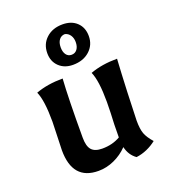

<svg xmlns="http://www.w3.org/2000/svg" viewBox="-122 -727 736 829"><g transform="rotate(-20 246.5 -313.0)"><path d="M71 -127 73 -190 75 -257Q75 -355 56 -397Q110 -417 180 -417Q174 -329 174 -147Q174 -108 189 -91Q204 -74 238 -74Q285 -74 321 -95Q321 -158 324 -206L325 -257Q325 -355 306 -397Q360 -417 430 -417Q426 -351 422.5 -267.5Q419 -184 418 -137Q418 -98 426 -76.5Q434 -55 457 -29Q437 -13 413 -2.5Q389 8 364 11Q334 -10 325 -49Q298 -21 262.5 -5Q227 11 190 11Q71 11 71 -127ZM155 -542Q155 -584 184 -610.5Q213 -637 259 -637Q300 -637 324.5 -613.5Q349 -590 349 -551Q349 -510 319.5 -483.5Q290 -457 243 -457Q204 -457 179.5 -480.5Q155 -504 155 -542ZM287 -546Q287 -564 278.5 -577Q270 -590 255 -594Q238 -594 228 -581Q218 -568 218 -546Q218 -525 227 -512.5Q236 -500 252 -500Q268 -500 277.5 -512.5Q287 -525 287 -546Z"/></g></svg>

Font: Mirza Medium
Style: Regular
Weight: 500
Designer: Arabic design by Kourosh Beigpour, Latin design by Eduardo Tunni, engineering by Lasse Fister
Version: Version 1.0010g